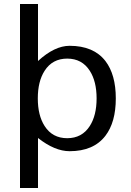

<svg xmlns="http://www.w3.org/2000/svg" viewBox="-20 -742 656 960"><path d="M559 -250Q559 -131 507 -63Q448 14 328 14Q254 14 170 -52V198H80V-722H170V-437Q253 -513 328 -513Q448 -513 507 -437Q559 -369 559 -250ZM463 -250Q463 -335 429 -388Q390 -449 316 -449Q242 -449 203 -388Q169 -335 169 -250Q169 -165 203 -112Q242 -51 316 -51Q390 -51 429 -112Q463 -165 463 -250Z"/></svg>

Font: Mingzat
Style: Regular
Weight: 400
Designer: Jason Glavy (Lepcha), Lorna Priest (Lepcha additions), Walt Agee (Sophia), Victor Gaultney (Sophia)
Foundry: SIL International
Version: Version 0.100